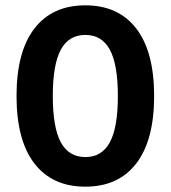

<svg xmlns="http://www.w3.org/2000/svg" viewBox="-20 -690 640 720"><path d="M491 -77Q424 10 300 10Q176 10 109 -77Q42 -164 42 -330Q42 -496 109 -583Q176 -670 300 -670Q424 -670 491 -583Q558 -496 558 -330Q558 -164 491 -77ZM208 -156.5Q238 -101 300 -101Q362 -101 392 -156.5Q422 -212 422 -330Q422 -448 392 -503.5Q362 -559 300 -559Q238 -559 208 -503.5Q178 -448 178 -330Q178 -212 208 -156.5Z"/></svg>

Font: Elaine Sans SemiBold
Style: Regular
Weight: 600
Designer: Wei Huang
Foundry: Wei Huang
Version: Version 2.001;December 24, 2019;FontCreator 12.0.0.2547 64-b